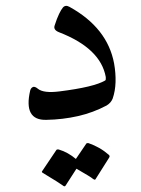

<svg xmlns="http://www.w3.org/2000/svg" viewBox="-20 -411 490 668"><path d="M170 -322Q178 -347 185.5 -362.5Q193 -378 199 -385Q208 -395 222 -387Q354 -314 377 -190Q383 -156 382 -125Q381 -94 372 -68Q366 -53 351 -44Q304 -19 251 -7Q198 5 141 6Q61 8 85 -96Q88 -107 97 -109Q104 -109 112 -102Q132 -86 187 -93Q307 -108 346 -131Q349 -133 348 -143Q330 -243 185 -299Q165 -307 170 -322ZM280 89Q282 86 288 87Q308 94 325.5 104Q343 114 359 128Q363 132 360 137L312 213Q310 216 303 211Q300 208 286 199.5Q272 191 246 176L208 235Q205 240 198 234Q194 231 177 220Q160 209 128 190Q124 187 127 184L176 111Q178 108 184 109Q201 114 216 122.5Q231 131 244 142Z"/></svg>

Font: Amiri
Style: Regular
Weight: 400
Designer: Khaled Hosny
Version: Version 0.114